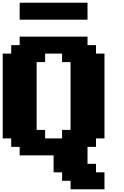

<svg xmlns="http://www.w3.org/2000/svg" viewBox="-20 -1145 915 1415"><path d="M500 250H750V125H687.5V62.5H625V-62.5H687.5V-125H750V-750H687.5V-812.5H625V-875H125V-812.5H62.5V-750H0V-125H62.5V-62.5H125V0H375V125H437.5V187.5H500ZM437.5 -125H312.5V-187.5H250V-687.5H312.5V-750H437.5V-687.5H500V-187.5H437.5ZM125 -1000H625V-1125H125Z"/></svg>

Font: Faithful 32x
Style: Bold
Weight: 400
Foundry: Faithful Resource Pack
Version: Version 1.0; January 27, 2023